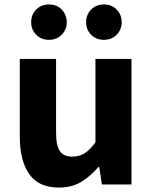

<svg xmlns="http://www.w3.org/2000/svg" viewBox="-20 -829 686 863"><path d="M245 14Q153 14 111 -47Q69 -108 69 -214V-564H232V-234Q232 -173 249.5 -149Q267 -125 304 -125Q336 -125 360 -140Q384 -155 409 -189V-564H571V0H438L426 -79H423Q387 -37 345 -11.5Q303 14 245 14ZM200 -650Q165 -650 142.5 -673Q120 -696 120 -729Q120 -763 142.5 -786Q165 -809 200 -809Q235 -809 257.5 -786Q280 -763 280 -729Q280 -696 257.5 -673Q235 -650 200 -650ZM447 -650Q412 -650 389.5 -673Q367 -696 367 -729Q367 -763 389.5 -786Q412 -809 447 -809Q482 -809 504.5 -786Q527 -763 527 -729Q527 -696 504.5 -673Q482 -650 447 -650Z"/></svg>

Font: Noto Sans SC Thin ExtraBold
Style: Regular
Weight: 800
Version: Version 2.004-H2;hotconv 1.0.118;makeotfexe 2.5.65603